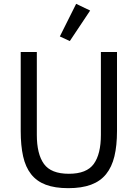

<svg xmlns="http://www.w3.org/2000/svg" viewBox="-20 -969 718 1001"><path d="M172 -698V-266Q172 -166 209 -114.5Q246 -63 339 -63Q432 -63 469 -114.5Q506 -166 506 -266V-698H590V-286Q590 -210 576.5 -154Q563 -98 533 -61Q503 -24 454.5 -6Q406 12 336 12Q266 12 218.5 -6Q171 -24 142 -61Q113 -98 100.5 -154Q88 -210 88 -286V-698ZM344 -755 292 -779 377 -949 450 -914Z"/></svg>

Font: IBM Plex Sans Thai
Style: Regular
Weight: 400
Designer: Mike Abbink, Paul van der Laan, Pieter van Rosmalen, Ben Mitchell, Mark Frömberg
Foundry: Bold Monday
Version: Version 1.2